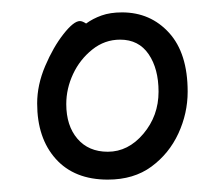

<svg xmlns="http://www.w3.org/2000/svg" viewBox="-20 -763 360 310"><path d="M119 -725Q113 -729 109 -729Q99 -729 82.5 -708Q66 -687 53 -656.5Q40 -626 40 -596Q40 -540 70 -506.5Q100 -473 154 -473Q196 -473 224.5 -494Q253 -515 268 -547.5Q283 -580 283 -615Q283 -677 253 -710Q223 -743 177 -743Q158 -743 144 -738Q130 -733 119 -725ZM154 -518Q123 -518 105 -539Q87 -560 87 -595Q87 -620 98 -643.5Q109 -667 129 -683Q149 -699 174 -699Q204 -699 220 -675.5Q236 -652 236 -615Q236 -576 211.5 -547Q187 -518 154 -518Z"/></svg>

Font: Klee One
Style: Regular
Weight: 400
Designer: Fontworks Inc.
Foundry: Fontworks Inc.
Version: Version 1.100